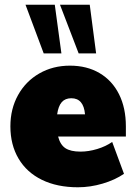

<svg xmlns="http://www.w3.org/2000/svg" viewBox="-20 -784 577 813"><path d="M513 -206H226Q235 -171 257 -156.5Q279 -142 321 -142Q355 -142 391.5 -153Q428 -164 455 -183L505 -48Q467 -22 414.5 -6.5Q362 9 310 9Q222 9 157.5 -22.5Q93 -54 58.5 -112.5Q24 -171 24 -249Q24 -323 56.5 -381.5Q89 -440 146.5 -473Q204 -506 276 -506Q348 -506 401.5 -474.5Q455 -443 484 -385Q513 -327 513 -249ZM222 -300H340Q334 -368 282 -368Q256 -368 241.5 -351.5Q227 -335 222 -300ZM88 -764H212L240 -558H165ZM234 -764H360L387 -558H313Z"/></svg>

Font: Nunito Sans Heavy
Style: Regular
Weight: 400
Designer: Vernon Adams
Foundry: Vernon Adams
Version: Version 2.500